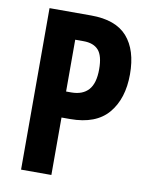

<svg xmlns="http://www.w3.org/2000/svg" viewBox="-81 -775 660 836"><g transform="rotate(10 248.5 -357.0)"><path d="M254 -714Q363 -714 414 -656Q465 -598 465 -491Q465 -383 410.5 -318.5Q356 -254 242 -254H204V0H70V-714ZM241 -598H204V-369H227Q277 -369 303 -398Q329 -427 329 -489Q329 -549 307 -573.5Q285 -598 241 -598Z"/></g></svg>

Font: Noto Sans Gujarati UI ExtraCondensed
Style: Bold
Weight: 700
Width: 2
Designer: Jelle Bosma - Monotype Design Team, Universal Thirst
Foundry: Monotype Imaging Inc.
Version: Version 2.106; ttfautohint (v1.8.4.7-5d5b)